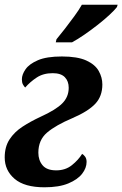

<svg xmlns="http://www.w3.org/2000/svg" viewBox="-23 -786 520 816"><path d="M166 10Q81 10 39 -26Q-3 -62 -3 -117Q-3 -162 17.5 -193.5Q38 -225 72.5 -247.5Q107 -270 150 -290Q214 -319 241.5 -346.5Q269 -374 269 -413Q269 -441 252.5 -458Q236 -475 201 -475Q161 -475 133 -456.5Q105 -438 84 -414Q79 -419 74.5 -427Q70 -435 70 -449Q70 -469 85.5 -491.5Q101 -514 138 -530Q175 -546 240 -546Q306 -546 343.5 -529Q381 -512 396.5 -484.5Q412 -457 412 -427Q412 -377 382 -345Q352 -313 285 -284Q214 -254 177 -222.5Q140 -191 140 -137Q140 -105 158 -83.5Q176 -62 216 -62Q255 -62 282.5 -84Q310 -106 326 -132Q332 -129 338.5 -120.5Q345 -112 345 -98Q345 -72 326 -47.5Q307 -23 267.5 -6.5Q228 10 166 10ZM214 -606 217 -619Q233 -638 253 -664Q273 -690 292.5 -716.5Q312 -743 325 -766H477L474 -756Q464 -743 442.5 -723Q421 -703 393 -681Q365 -659 336 -639Q307 -619 283 -606Z"/></svg>

Font: Noto Serif ExtraCondensed ExtraBold
Style: Italic
Weight: 800
Width: 2
Italic angle: -12°
Designer: Monotype Design Team
Foundry: Monotype Imaging Inc.
Version: Version 2.013